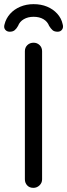

<svg xmlns="http://www.w3.org/2000/svg" viewBox="-32 -906 324 926"><path d="M171 -41Q171 -24 158.5 -12Q146 0 129 0Q110 0 99 -12Q88 -24 88 -41V-659Q88 -677 100 -688.5Q112 -700 130 -700Q147 -700 159 -688.5Q171 -677 171 -659ZM130 -886Q166 -886 195 -874Q224 -862 244 -840Q264 -818 270 -790Q275 -774 267.5 -763.5Q260 -753 246 -753Q230 -753 221.5 -760.5Q213 -768 205 -781Q197 -802 177.5 -813.5Q158 -825 130 -825Q103 -825 83 -813.5Q63 -802 55 -781Q48 -768 39 -760.5Q30 -753 15 -753Q1 -753 -7 -763Q-15 -773 -10 -789Q-3 -817 16.5 -839Q36 -861 65.5 -873.5Q95 -886 130 -886Z"/></svg>

Font: Quicksand Light Medium
Style: Regular
Weight: 500
Version: Version 3.006